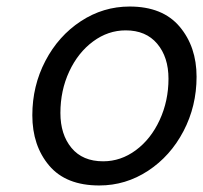

<svg xmlns="http://www.w3.org/2000/svg" viewBox="-20 -561 623 588"><path d="M79 -208Q79 -298 119 -374.5Q159 -451 227.5 -496Q296 -541 377 -541Q478 -541 530 -479.5Q582 -418 582 -326Q582 -236 542 -159.5Q502 -83 433.5 -38Q365 7 284 7Q182 7 130.5 -54Q79 -115 79 -208ZM496 -320Q496 -386 461.5 -427Q427 -468 365 -468Q311 -468 265 -434Q219 -400 192 -342Q165 -284 165 -215Q165 -149 199 -108Q233 -67 296 -67Q350 -67 396 -101Q442 -135 469 -193.5Q496 -252 496 -320Z"/></svg>

Font: Be Vietnam
Style: Italic
Weight: 400
Italic angle: -9.33299°
Designer: Gabriel Lam
Foundry: TypeRant
Version: Version 3.000